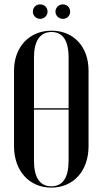

<svg xmlns="http://www.w3.org/2000/svg" viewBox="-20 -847 467 876"><path d="M130 -794C130 -776 144 -761 163 -761C182 -761 197 -776 197 -794C197 -813 182 -827 163 -827C144 -827 130 -813 130 -794ZM233 -794C233 -776 248 -761 267 -761C286 -761 300 -775 300 -794C300 -813 286 -827 267 -827C248 -827 233 -812 233 -794ZM44 -180C44 -68 113 9 214 9C315 9 384 -67 384 -180V-525C384 -634 316 -707 215 -707C114 -707 44 -633 44 -525ZM135 -584C135 -661 163 -701 215 -701C266 -701 293 -663 293 -584V-353H135ZM135 -347H293V-114C293 -36 266 3 214 3C162 3 135 -37 135 -114Z"/></svg>

Font: Moniqa SemBd Display
Style: Regular
Weight: 600
Designer: Rajesh Rajput
Foundry: Rajesh Rajput
Version: Version 1.000